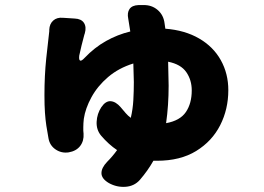

<svg xmlns="http://www.w3.org/2000/svg" viewBox="-20 -660 1040 756"><path d="M544 -640Q577 -641 600.5 -621Q624 -601 628 -568L631 -547Q708 -541 764 -508.5Q820 -476 849.5 -423Q879 -370 879 -305Q879 -230 847 -167Q815 -104 752.5 -65.5Q690 -27 598 -27H584Q562 12 531 48Q509 73 474.5 75.5Q440 78 409 61Q380 44 379.5 22.5Q379 1 402 -23Q424 -45 441 -69Q408 -91 378 -126Q359 -149 360.5 -180.5Q362 -212 379 -238Q396 -263 416 -261.5Q436 -260 455 -238Q466 -225 475 -214.5Q484 -204 495 -196Q503 -230 505 -265.5Q507 -301 507 -337L505 -410Q447 -392 405.5 -356.5Q364 -321 340 -277Q316 -233 310 -192Q309 -182 308.5 -175Q308 -168 308 -159Q308 -149 308 -145.5Q308 -142 309 -134Q311 -105 295.5 -85Q280 -65 250 -60Q222 -56 199 -71.5Q176 -87 171 -115Q166 -142 162.5 -165Q159 -188 157 -216.5Q155 -245 155 -285Q155 -362 162 -429.5Q169 -497 174 -537V-543Q175 -566 189.5 -579Q204 -592 227 -590L274 -587Q300 -586 310.5 -570Q321 -554 314 -529Q314 -529 312 -523Q305 -497 301 -480.5Q297 -464 292 -441Q290 -424 295.5 -421.5Q301 -419 313 -432Q352 -473 397.5 -498.5Q443 -524 493 -536L486 -580Q485 -586 485 -586Q480 -610 490 -624.5Q500 -639 525 -640ZM642 -417 644 -323Q644 -284 641.5 -247Q639 -210 634 -175Q689 -185 712 -219Q735 -253 735 -304Q735 -345 713.5 -376Q692 -407 642 -417Z"/></svg>

Font: Chiron GoRound TC H
Style: Regular
Weight: 900
Designer: Ryoko NISHIZUKA 西塚涼子 (kana, bopomofo & ideographs); Paul D. Hunt (Latin, Greek & Cyrillic); Sandoll Communications 산돌커뮤니
Foundry: Adobe
Version: Version 1.000;hotconv 1.1.1;makeotfexe 2.6.0